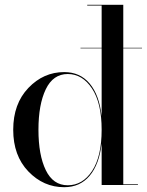

<svg xmlns="http://www.w3.org/2000/svg" viewBox="-20 -770 613 799"><path d="M554 -3V0H403V-173Q393 -86 353 -38.5Q313 9 247 9Q161 9 98 -56.5Q35 -122 35 -230Q35 -338 98 -404Q161 -470 247 -470Q313 -470 353 -422.5Q393 -375 403 -287V-569H315V-571H403V-747H343V-750H493V-571H571V-569H493V-3ZM262 1Q324 1 363.5 -59Q403 -119 403 -230Q403 -341 363 -401.5Q323 -462 262 -462Q201 -462 170.5 -398.5Q140 -335 140 -230Q140 -125 170.5 -62Q201 1 262 1Z"/></svg>

Font: Bodoni* 72
Style: Regular
Weight: 400
Version: Version 1.003